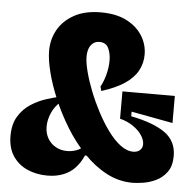

<svg xmlns="http://www.w3.org/2000/svg" viewBox="-50 -727 804 792"><g transform="rotate(5 351.5 -331.0)"><path d="M527 13Q470 13 419 -14Q368 -41 324.5 -86.5Q281 -132 246.5 -188Q212 -244 187.5 -302Q163 -360 150 -411.5Q137 -463 137 -500Q137 -547 159 -586.5Q181 -626 225.5 -651Q270 -676 337 -676Q400 -676 443 -654Q486 -632 508.5 -596Q531 -560 531 -518Q531 -482 514.5 -451.5Q498 -421 462 -396.5Q426 -372 366 -353L361 -371Q373 -392 381 -422Q389 -452 389 -481Q389 -510 378.5 -532Q368 -554 341 -554Q325 -554 314 -545Q303 -536 298 -521.5Q293 -507 293 -489Q293 -465 302.5 -428Q312 -391 328.5 -349Q345 -307 366.5 -266Q388 -225 413 -190.5Q438 -156 465 -135.5Q492 -115 519 -115Q536 -115 546.5 -124.5Q557 -134 557 -149Q557 -167 544 -186.5Q531 -206 507.5 -222Q484 -238 453 -246V-359H670V-247L498 -279V-260Q593 -241 640 -207Q687 -173 687 -112Q687 -70 668.5 -45Q650 -20 623.5 -7.5Q597 5 570.5 9Q544 13 527 13ZM174 14Q129 14 91.5 -2.5Q54 -19 31.5 -52.5Q9 -86 9 -136Q9 -185 29 -217.5Q49 -250 79.5 -269.5Q110 -289 143 -299.5Q176 -310 200 -315L204 -294Q180 -274 167 -245Q154 -216 154 -187Q154 -160 166 -139Q178 -118 199 -106Q220 -94 247 -94Q266 -94 284.5 -100.5Q303 -107 319 -122L340 -82H322Q309 -52 289 -30.5Q269 -9 240 2.5Q211 14 174 14Z"/></g></svg>

Font: Bricolage Grotesque SemiCondensed ExtraBold
Style: Regular
Weight: 800
Width: 4
Designer: Mathieu Triay
Foundry: Atelier Triay
Version: Version 1.001;gftools[0.9.33.dev8+g029e19f]